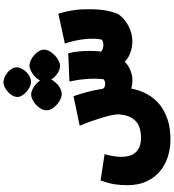

<svg xmlns="http://www.w3.org/2000/svg" viewBox="32 -820 1003 1107"><g transform="rotate(-90 533.5 -266.5)"><path d="M545.4 -412.1Q530.3 -412.1 513.7 -420.2Q497.1 -428.2 483.2 -440.7Q469.2 -453.1 460.2 -468.5Q451.2 -483.9 451.2 -498.5Q451.2 -516.1 460.4 -532.2Q469.7 -548.3 483.4 -560.8Q497.1 -573.2 512.9 -580.8Q528.8 -588.4 542.5 -588.4Q551.8 -588.4 563 -584.2Q574.2 -580.1 585.2 -573.2Q596.2 -566.4 606 -556.9Q615.7 -547.4 623 -537.1Q628.9 -549.3 639.2 -560.3Q649.4 -571.3 661.4 -579.6Q673.3 -587.9 686 -593Q698.7 -598.1 709.5 -598.1Q723.1 -598.1 739 -590.8Q754.9 -583.5 768.6 -571.3Q782.2 -559.1 791.5 -543.9Q800.8 -528.8 800.8 -513.2Q800.8 -498.5 791.7 -482.4Q782.7 -466.3 768.8 -452.9Q754.9 -439.5 738.3 -430.7Q721.7 -421.9 706.5 -421.9Q695.8 -421.9 684.8 -426Q673.8 -430.2 663.6 -437Q653.3 -443.8 644 -453.1Q634.8 -462.4 628.4 -472.7Q622.6 -460.9 613.3 -450Q604 -439 592.8 -430.4Q581.5 -421.9 569.3 -417Q557.1 -412.1 545.4 -412.1ZM698.7 -671.9Q698.7 -658.2 691.4 -643.6Q684.1 -628.9 672.4 -616.9Q660.6 -605 645.5 -597.2Q630.4 -589.4 615.2 -589.4Q600.6 -589.4 585.2 -596.9Q569.8 -604.5 557.1 -616Q544.4 -627.4 536.1 -641.1Q527.8 -654.8 527.8 -667Q527.8 -681.6 536.1 -696Q544.4 -710.4 557.1 -722.2Q569.8 -733.9 584.5 -741Q599.1 -748 612.3 -748Q626 -748 641.4 -741.7Q656.7 -735.4 669.4 -724.6Q682.1 -713.9 690.4 -700.2Q698.7 -686.5 698.7 -671.9ZM293.5 44.9Q357.9 44.9 391.1 12Q424.3 -21 427.7 -85.9Q427.7 -102.1 421.9 -128.7Q416 -155.3 406.5 -186.3Q397 -217.3 385.5 -249.3Q374 -281.2 362.3 -308.6L532.2 -344.2Q562 -261.2 575.2 -174.8Q581.1 -166 589.4 -163.8Q597.7 -161.6 607.9 -161.6Q614.3 -161.6 621.1 -165Q627.9 -168.5 630.4 -171.9Q630.9 -176.8 631.6 -184.8Q632.3 -192.9 632.6 -201.7Q632.8 -210.4 633.1 -218.8Q633.3 -227.1 633.3 -231.9Q633.3 -248.5 631.8 -266.8Q630.4 -285.2 628.2 -303.2Q626 -321.3 622.8 -337.9Q619.6 -354.5 616.7 -367.7L780.3 -374.5Q789.1 -337.4 791.3 -303.2Q793.5 -269 793.5 -245.6Q793.5 -230.5 792.7 -216.6Q792 -202.6 789.1 -185.5Q796.4 -178.2 807.6 -175Q818.8 -171.9 825.2 -171.9Q835 -171.9 844.5 -174.1Q854 -176.3 857.9 -181.6Q860.8 -190.9 862.3 -203.4Q863.8 -215.8 863.8 -236.3Q863.8 -246.6 862.8 -263.4Q861.8 -280.3 858.6 -301Q855.5 -321.8 849.9 -345.7Q844.2 -369.6 835.4 -394L1008.3 -431.6Q1017.1 -401.4 1022.2 -376.7Q1027.3 -352.1 1030 -330.1Q1032.7 -308.1 1033.2 -288.1Q1033.7 -268.1 1033.7 -247.1Q1033.7 -222.7 1032 -201.4Q1030.3 -180.2 1027.1 -160.9Q1023.9 -141.6 1018.8 -123.8Q1013.7 -106 1006.3 -87.9Q996.6 -72.3 980.5 -57.4Q964.4 -42.5 943.8 -30.8Q923.3 -19 899.2 -12Q875 -4.9 848.6 -4.9Q834.5 -4.9 818.6 -7.3Q802.7 -9.8 787.1 -14.9Q771.5 -20 756.8 -28.6Q742.2 -37.1 730 -49.3Q723.6 -41 712.6 -33Q701.7 -24.9 687.5 -18.6Q673.3 -12.2 657 -8.3Q640.6 -4.4 624 -4.4Q615.2 -4.4 601.8 -5.9Q588.4 -7.3 576.2 -11.2Q566.9 39.1 544.2 80.6Q521.5 122.1 484.9 151.9Q448.2 181.6 398.2 198.2Q348.1 214.8 283.7 214.8Q230 214.8 181.9 199.2Q133.8 183.6 97.7 152.6Q61.5 121.6 40.5 75.7Q19.5 29.8 19.5 -30.3Q19.5 -51.3 20.5 -68.8Q21.5 -86.4 24.2 -104.5Q26.9 -122.6 32.2 -142.6Q37.6 -162.6 46.4 -188L198.2 -165Q189.5 -134.3 186 -108.6Q182.6 -83 182.6 -68.8Q182.6 -45.9 187.7 -25.4Q192.9 -4.9 205.6 10.7Q218.3 26.4 239.5 35.6Q260.7 44.9 293.5 44.9Z"/></g></svg>

Font: DimaFred
Style: Bold
Weight: 800
Designer: R.Balvardi
Foundry: R.Balvardi (r.balvardi@gmail.com)
Version: Version 1.00;August 2, 2018;FontCreator 11.5.0.2427 64-bit